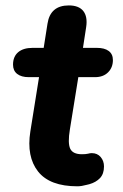

<svg xmlns="http://www.w3.org/2000/svg" viewBox="-20 -663 443 694"><path d="M89.7 -187.9 121.1 -384.1H84Q57 -384.1 42 -395.9Q27.1 -407.6 27.1 -429.3Q27.1 -458.5 45.7 -474.3Q64.2 -490 97.9 -490H137.9L151.7 -577.6Q161.9 -643.4 228.7 -643.4Q265 -643.4 281.1 -623.1Q297.1 -602.7 291.5 -565.4L279.9 -490H330Q357.9 -490 373 -478.7Q388.1 -467.4 388.1 -445.9Q388.1 -419 370.7 -401.6Q353.2 -384.1 323.2 -384.1H263.1L232.7 -195.7Q224.4 -145.8 233.7 -125.7Q243.1 -105.5 276.2 -105.5Q290 -105.5 298.4 -107.5Q305.2 -109.5 311.7 -109.5Q331.9 -109.5 343.9 -95.4Q355.9 -81.2 355.9 -61.4Q355.9 -34.7 341.5 -19.3Q327 -4 303 2.8Q297.4 4.6 294.8 4.8Q274.6 10.4 259.8 10.4Q159.9 10.4 117.6 -43.1Q75.3 -96.7 89.7 -187.9Z"/></svg>

Font: SN Pro Thin
Style: Italic
Weight: 200
Italic angle: -9°
Designer: Tobias Whetton
Foundry: Supernotes
Version: Version 1.003;Glyphs 3.3 (3324)